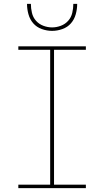

<svg xmlns="http://www.w3.org/2000/svg" viewBox="-20 -975 540 995"><path d="M75 0V-18H240V-717H75V-735H425V-717H260V-18H425V0ZM250 -815Q223 -815 196.5 -824.5Q170 -834 152.5 -854Q135 -874 127.5 -901Q120 -928 120 -955H140Q140 -932 145.5 -908.5Q151 -885 166.5 -867.5Q182 -850 204.5 -841.5Q227 -833 250 -833Q273 -833 295.5 -841.5Q318 -850 333.5 -867.5Q349 -885 354.5 -908.5Q360 -932 360 -955H380Q380 -928 372.5 -901Q365 -874 347.5 -854Q330 -834 303.5 -824.5Q277 -815 250 -815Z"/></svg>

Font: Iosevka Term Curly Thin
Style: Regular
Weight: 100
Designer: Belleve Invis
Foundry: Belleve Invis
Version: Version 32.3.0